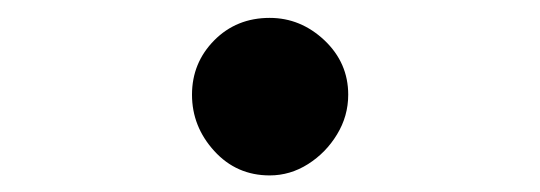

<svg xmlns="http://www.w3.org/2000/svg" viewBox="-20 -654 619 220"><path d="M289 -453Q251 -453 225.5 -481Q200 -509 200 -545.5Q200 -582 225.5 -607.8Q251 -633.5 289 -633.5Q324.5 -633.5 351.8 -607.8Q379 -582 379 -545.5Q379 -521 366.2 -500Q353.5 -479 333 -466Q312.5 -453 289 -453Z"/></svg>

Font: Edu AU VIC WA NT Pre
Style: Bold
Weight: 700
Designer: Tina and Corey Anderson, Eben Sorkin, Mirko Velimirovic
Foundry: Google for Education
Version: Version 1.001